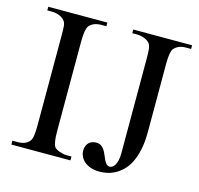

<svg xmlns="http://www.w3.org/2000/svg" viewBox="-100 -769 923 891"><g transform="rotate(15 361.5 -323.0)"><path d="M24.9 0V-18.6H48.8Q69.3 -18.6 83.5 -24.2Q97.7 -29.8 107.4 -42.5Q119.1 -56.2 119.1 -117.7V-545.4Q119.1 -562.5 118.9 -574.5Q118.7 -586.4 117.7 -595Q116.7 -603.5 114.5 -609.4Q112.3 -615.2 108.4 -619.6Q99.1 -631.3 82.5 -637.9Q65.9 -644.5 48.8 -644.5H24.9V-662.1H308.6V-644.5H284.7Q245.6 -644.5 226.1 -620.6Q220.7 -612.3 217.3 -593.8Q213.9 -575.2 213.9 -545.4V-117.7Q213.9 -85.4 216.8 -67.9Q219.7 -50.3 225.1 -41.5Q227.5 -37.6 233.9 -33.4Q240.2 -29.3 248.8 -26.1Q257.3 -22.9 266.6 -20.8Q275.9 -18.6 284.7 -18.6H308.6V0ZM691.9 -644.5Q671.4 -644.5 657.5 -638.4Q643.6 -632.3 633.3 -620.6Q621.6 -603.5 621.6 -545.4V-221.2Q621.6 -170.4 613.3 -133.3Q605 -96.2 591.3 -69.8Q577.6 -43.5 559.8 -26.9Q542 -10.3 523.2 -0.7Q504.4 8.8 485.8 12.2Q467.3 15.6 452.1 15.6Q427.7 15.6 409.4 9.3Q391.1 2.9 378.7 -7.8Q366.2 -18.6 360.1 -32Q354 -45.4 354 -59.6Q354 -72.8 358.2 -82.5Q362.3 -92.3 369.1 -98.6Q376 -105 385 -107.9Q394 -110.8 403.3 -110.8Q418 -110.8 427.7 -104Q437.5 -97.2 443.8 -86.9Q450.2 -76.7 454.8 -64.9Q459.5 -53.2 464.4 -43Q469.2 -32.7 475.6 -25.9Q481.9 -19 491.7 -19Q498 -19 504.4 -22.9Q510.7 -26.9 516.1 -35.6Q521.5 -44.4 524.9 -58.8Q528.3 -73.2 528.3 -93.8V-545.4Q528.3 -574.7 526.6 -591.6Q524.9 -608.4 518.6 -618.2Q515.6 -623 509.3 -627.9Q502.9 -632.8 494.4 -636.5Q485.8 -640.1 475.8 -642.3Q465.8 -644.5 456.1 -644.5H433.1V-662.1H715.8V-644.5Z"/></g></svg>

Font: Doulos SIL Compact
Style: Regular
Weight: 400
Designer: Walt Agee, Victor Gaultney, Peter Martin, Debbi Hosken
Foundry: SIL International
Version: Version 4.110; 2011; Maintenance release ; LnSpcTght